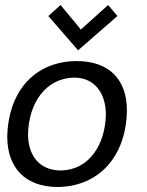

<svg xmlns="http://www.w3.org/2000/svg" viewBox="-20 -738 587 767"><path d="M292 -537 449 -674 412 -718 303 -620 222 -718 173 -674ZM224 -57C135 -57 92 -119 92 -203C95 -327 163 -426 276 -428C361 -428 403 -362 403 -280C400 -157 334 -59 224 -57ZM487 -296C487 -418 419 -494 286 -494C120 -493 13 -375 9 -192C9 -70 79 9 211 9C376 7 484 -114 487 -296Z"/></svg>

Font: Cantarell
Style: Oblique
Weight: 400
Italic angle: -8°
Designer: Dave Crossland
Version: Version 0.024